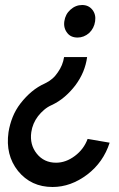

<svg xmlns="http://www.w3.org/2000/svg" viewBox="-20 -533 477 767"><path d="M237 -448Q233 -421 249 -401Q263 -383 290 -383Q315 -383 336 -401Q356 -420 360 -448Q364 -475 349 -494Q334 -513 308 -513Q282 -513 261 -494Q241 -476 237 -448ZM190 214Q263 214 329 164Q393 115 418 37L330 22Q315 63 279 90Q243 117 204 117Q156 117 127 81Q98 45 105 -5Q110 -40 132 -69Q143 -83 156.5 -94.5Q170 -106 186 -113Q214 -126 237.5 -146Q261 -166 281 -192Q301 -219 312.5 -247Q324 -275 328 -305H236Q231 -272 211 -244Q192 -215 160 -200Q131 -187 107 -167Q83 -147 62 -120Q42 -94 30.5 -65Q19 -36 14 -5Q1 86 52 150Q104 214 190 214Z"/></svg>

Font: Unageo
Style: Medium-Italic
Weight: 500
Designer: Richard Sepsi
Foundry: Richard Sepsi
Version: Version 2.000